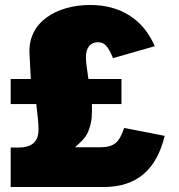

<svg xmlns="http://www.w3.org/2000/svg" viewBox="-20 -753 719 773"><path d="M23 0H397C531 0 610 -70 643 -206L480 -238C460 -181 442 -160 381 -160H282C317 -191 330 -205 340 -237C350 -267 351 -290 350 -334H469V-435H336C329 -481 326 -504 326 -523C326 -561 344 -583 374 -583C402 -583 415 -566 435 -519L603 -567C556 -677 463 -733 343 -733C211 -733 89 -666 99 -532L104 -435H23V-334H126C132 -282 135 -261 135 -231C135 -178 103 -159 54 -159H23Z"/></svg>

Font: United Sans Black
Style: Regular
Weight: 900
Designer: Pablo Impallari, Rodrigo Fuenzalida (Modified by Dan O. Williams)
Version: Version 1.000;PS 001.000;hotconv 1.0.88;makeotf.lib2.5.64775